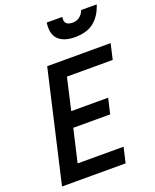

<svg xmlns="http://www.w3.org/2000/svg" viewBox="-167 -1020 903 1115"><g transform="rotate(-20 285.0 -462.5)"><path d="M386 -789Q328 -789 293.5 -815Q259 -841 259 -896Q259 -909 261 -925H357L356 -910Q356 -873 403 -873Q430 -873 448 -888Q466 -903 474 -925H570Q550 -861 506.5 -825Q463 -789 386 -789ZM412 0H19L177 -686H569L547 -590H264L219 -393H447L425 -298H197L150 -95H434Z"/></g></svg>

Font: Storia Sans SemiBold
Style: Italic
Weight: 600
Italic angle: -13°
Designer: Campivisivi
Foundry: Accademia di Belle Arti di Urbino and students of MA course of Visual design
Version: Version 60.001;May 25, 2020;FontCreator 12.0.0.2522 64-bit